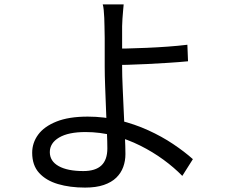

<svg xmlns="http://www.w3.org/2000/svg" viewBox="-20 -805 1040 871"><path d="M541 -785Q540 -775 538.5 -757Q537 -739 535.5 -720Q534 -701 534 -686Q534 -652 534 -603Q534 -554 534 -503Q534 -462 536.5 -407.5Q539 -353 541.5 -296Q544 -239 546.5 -188.5Q549 -138 549 -106Q549 -75 539 -47.5Q529 -20 507.5 1Q486 22 451 34Q416 46 366 46Q297 46 243 30Q189 14 157.5 -20.5Q126 -55 126 -112Q126 -157 153 -194Q180 -231 236 -253.5Q292 -276 378 -276Q452 -276 521.5 -259Q591 -242 652.5 -214Q714 -186 765.5 -151.5Q817 -117 855 -83L807 -7Q770 -45 721.5 -80.5Q673 -116 616 -144.5Q559 -173 496.5 -189.5Q434 -206 368 -206Q290 -206 248 -181Q206 -156 206 -115Q206 -74 246 -51.5Q286 -29 358 -29Q413 -29 440 -54.5Q467 -80 467 -132Q467 -160 465 -206.5Q463 -253 461 -307Q459 -361 457 -412.5Q455 -464 455 -503Q455 -532 455 -566Q455 -600 455 -632.5Q455 -665 454 -686Q454 -704 453 -723.5Q452 -743 450.5 -759.5Q449 -776 446 -785ZM490 -584Q515 -584 556 -585Q597 -586 645 -588Q693 -590 741 -593.5Q789 -597 830 -602L833 -527Q792 -523 743.5 -520Q695 -517 647 -514.5Q599 -512 557.5 -511Q516 -510 490 -510Z"/></svg>

Font: Farlight84_Sys_V01
Style: Regular
Weight: 400
Designer: Ryoko NISHIZUKA  (kana, bopomofo & ideographs); Paul D. Hunt (Latin, Greek & Cyrillic); Sandoll Communications , Soo-you
Foundry: Adobe
Version: Version 2.004;October 29, 2024;FontCreator 14.0.0.2814 64-bi